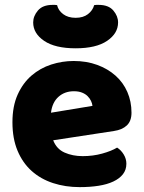

<svg xmlns="http://www.w3.org/2000/svg" viewBox="-20 -751 589 787"><path d="M198 -176Q212 -140 245 -125.5Q278 -111 319 -111Q361 -111 399 -121.5Q437 -132 460 -146Q476 -136 487 -118Q498 -100 498 -80Q498 -55 484 -37Q470 -19 444.5 -7Q419 5 384 10.5Q349 16 307 16Q248 16 197.5 -0.5Q147 -17 110 -50Q73 -83 52 -133Q31 -183 31 -250Q31 -316 52.5 -363.5Q74 -411 109.5 -441.5Q145 -472 190 -486.5Q235 -501 282 -501Q335 -501 378.5 -485Q422 -469 453.5 -441Q485 -413 502 -374Q519 -335 519 -289Q519 -255 500 -237Q481 -219 447 -214ZM283 -377Q245 -377 219.5 -354Q194 -331 189 -289L359 -317Q358 -327 353 -337.5Q348 -348 339 -357Q330 -366 316 -371.5Q302 -377 283 -377ZM290 -678Q321 -678 340.5 -693Q360 -708 366 -730Q371 -731 375 -731Q379 -731 384 -731Q425 -731 444.5 -708Q464 -685 464 -659Q464 -614 419 -583.5Q374 -553 290 -553Q206 -553 161 -583.5Q116 -614 116 -659Q116 -685 135.5 -708Q155 -731 196 -731Q201 -731 205 -731Q209 -731 214 -730Q219 -708 239 -693Q259 -678 290 -678Z"/></svg>

Font: Baloo Paaji 2 ExtraBold
Style: Regular
Weight: 800
Designer: Shuchita Grover, Noopur Datye and Ek Type
Foundry: Ek Type
Version: Version 1.640;hotconv 1.0.111;makeotfexe 2.5.65597; ttfautoh